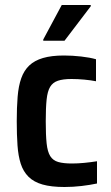

<svg xmlns="http://www.w3.org/2000/svg" viewBox="-20 -740 445 768"><path d="M238 8Q185 8 150 -2Q115 -12 94 -33Q73 -54 63 -85Q53 -116 50 -158.5Q47 -201 47 -255Q47 -310 50.5 -353Q54 -396 65 -427Q76 -458 97 -478Q118 -498 152 -508Q186 -518 236 -518Q269 -518 304.5 -514Q340 -510 364 -503V-415Q344 -419 317.5 -421.5Q291 -424 266 -424Q232 -424 211.5 -417Q191 -410 180.5 -392.5Q170 -375 166.5 -342Q163 -309 163 -255Q163 -200 166.5 -166.5Q170 -133 181 -115.5Q192 -98 213 -92Q234 -86 268 -86Q291 -86 317 -88.5Q343 -91 368 -95V-6Q340 0 306 4Q272 8 238 8ZM153 -577V-582L227 -720H343V-715L238 -577Z"/></svg>

Font: Saira SemiCondensed SemiBold
Style: Regular
Weight: 600
Width: 4
Designer: Hector Gatti with collaboration of the Omnibus-Type team
Foundry: Omnibus-Type
Version: Version 1.101